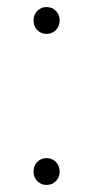

<svg xmlns="http://www.w3.org/2000/svg" viewBox="-20 -518 264 544"><path d="M112 -422Q96 -422 85.5 -433Q75 -444 75 -460Q75 -476 85.5 -487Q96 -498 112 -498Q128 -498 138.5 -487Q149 -476 149 -460Q149 -444 138.5 -433Q128 -422 112 -422ZM112 6Q96 6 85.5 -5Q75 -16 75 -32Q75 -48 85.5 -59Q96 -70 112 -70Q128 -70 138.5 -59Q149 -48 149 -32Q149 -16 138.5 -5Q128 6 112 6Z"/></svg>

Font: Fustat ExtraLight
Style: Regular
Weight: 250
Designer: Mohamed Gaber, Khaled Hosny, Laura Garcia Mut
Foundry: Kief Type Foundry, Alif Type Foundry, Hard Type Foundry
Version: Version 1.007